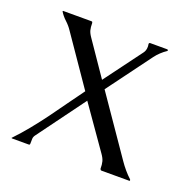

<svg xmlns="http://www.w3.org/2000/svg" viewBox="-85 -502 581 585"><g transform="rotate(20 206.0 -210.0)"><path d="M303.7 -414.1 304.7 -417Q305.2 -417 306.2 -417.5Q307.1 -418 307.6 -418H362.8L366.2 -416.5L364.7 -413.1Q355 -406.7 346.2 -398.4Q337.4 -390.1 330.6 -380.9L225.1 -238.3L353.5 -51.8Q361.8 -39.6 371.6 -28.1Q381.3 -16.6 392.1 -6.8L393.1 -3.9L392.1 -2H300.8L298.3 -2.9L296.4 -6.3Q296.4 -20.5 293.9 -29.8Q291.5 -39.1 283.2 -50.8L187.5 -187.5L75.2 -34.7Q69.8 -27.8 69.6 -21.2Q69.3 -14.6 69.3 -6.3Q69.3 -5.4 69.1 -4.2Q68.8 -2.9 68.8 -2Q68.4 -2 67.1 -1.5Q65.9 -1 65.4 -1H11.2L9.3 -2Q32.2 -25.9 53.2 -51.8Q74.2 -77.6 94 -104.5Q113.8 -131.3 132.8 -158.4Q151.9 -185.5 171.9 -212.4L63.5 -370.1Q55.2 -382.8 43 -394Q30.8 -405.3 23.4 -418L24.9 -419.4H116.2Q117.2 -419.4 117.7 -419.2Q118.2 -418.9 119.1 -418.9L120.6 -415.5Q120.6 -401.4 123 -392.1Q125.5 -382.8 133.8 -371.1L208 -262.7L298.3 -384.3Q304.7 -392.6 304.7 -404.8Q304.7 -407.2 304.4 -409.4Q304.2 -411.6 303.7 -414.1Z"/></g></svg>

Font: CAT Linz
Style: Regular
Weight: 400
Designer: Peter Wiegel
Foundry: Peter Wiegel
Version: Version 1.08